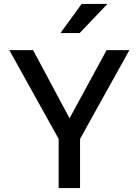

<svg xmlns="http://www.w3.org/2000/svg" viewBox="-20 -949 700 969"><path d="M633 -696 384 -248V0H276V-248L27 -696H147L331 -352L518 -696ZM392 -929H522L382 -782H285Z"/></svg>

Font: Amiko SemiBold
Style: Regular
Weight: 600
Designer: Pablo Impallari, Rodrigo Fuenzalida, Andres Torresi
Foundry: Impallari Type
Version: Version 1.001; ttfautohint (v1.3)